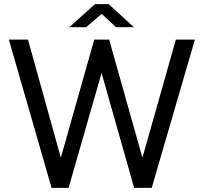

<svg xmlns="http://www.w3.org/2000/svg" viewBox="-20 -916 993 936"><path d="M930.2 -723 719.5 0H633.9L475.2 -560.3L314.3 0H231.4L23.2 -723H116.4L276.6 -147.3L439.4 -723H512.1L674.3 -147.3L837.4 -723ZM545.4 -783.5 475.6 -848.5 400 -783.5H317.8L443.4 -895.9H509.8L632.6 -783.5Z"/></svg>

Font: Public Sans Thin
Style: Regular
Weight: 100
Designer: The Public Sans project authors (U.S. Web Design System). Libre Franklin designed by Pablo Impallari and Rodrigo Fuenzal
Version: Version 1.008